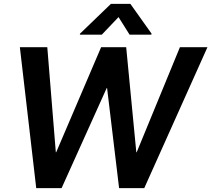

<svg xmlns="http://www.w3.org/2000/svg" viewBox="-20 -971 1091 991"><path d="M167 0 82.5 -727.5H224.1L268.1 -185.1H270L502 -727.5H631.3L683.6 -185.1H685.5L908.7 -727.5H1050.8L724.6 0H594.7L532.7 -516.6H530.8L297.9 0ZM648.9 -792 591.8 -882.8 505.4 -792H392.1L393.1 -797.4L552.7 -951.2H652.8L762.2 -797.4L761.2 -792Z"/></svg>

Font: Inter Display Semi Bold
Style: Italic
Weight: 600
Italic angle: -9.39999°
Designer: Rasmus Andersson
Foundry: rsms
Version: Version 4.000;git-4fc901f